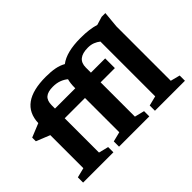

<svg xmlns="http://www.w3.org/2000/svg" viewBox="-128 -1058 1372 1372"><g transform="rotate(-45 558.5 -372.0)"><path d="M361.5 0H55.5V-53L129.5 -71.5V-405.5L25.5 -447.5V-484.5L129.5 -527Q136.5 -723.5 401.5 -723.5Q454 -723.5 492.8 -716Q531.5 -708.5 562 -691Q630.5 -744 772.5 -744Q821 -744 857.2 -739.2Q893.5 -734.5 924 -725L986.5 -744H1024.5L1013 -621V-71.5L1084.5 -53V0H781.5V-53L855.5 -71.5V-625Q837 -640 814 -649Q791 -658 761.5 -658Q650.5 -658 650.5 -568V-516H794.5V-418H650.5V-71.5L724.5 -53V0H418.5V-53L492.5 -71.5V-418H287.5V-71.5L361.5 -53ZM287.5 -549.5V-516H492.5V-525.5Q492.5 -566 501.5 -598.5Q481 -616 452.5 -626.8Q424 -637.5 387 -637.5Q336 -637.5 311.8 -616.8Q287.5 -596 287.5 -549.5Z"/></g></svg>

Font: Newsreader 6pt SemiBold
Style: Regular
Weight: 600
Designer: Hugues Gentile
Foundry: Production Type
Version: Version 1.003; ttfautohint (v1.8.3)